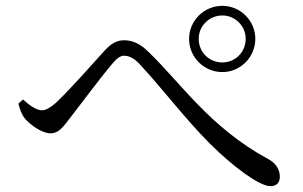

<svg xmlns="http://www.w3.org/2000/svg" viewBox="-20 -705 1040 658"><path d="M742 -458C804 -458 855 -509 855 -572C855 -634 804 -685 742 -685C679 -685 628 -634 628 -572C628 -509 679 -458 742 -458ZM742 -652C786 -652 822 -616 822 -572C822 -526 786 -491 742 -491C697 -491 661 -526 661 -572C661 -616 697 -652 742 -652ZM66 -298C87 -274 126 -248 153 -248C181 -248 196 -269 221 -302C259 -351 330 -446 366 -488C381 -506 393 -514 405 -514C420 -514 436 -508 455 -489C534 -405 614 -298 699 -213C784 -129 870 -67 907 -67C929 -67 939 -80 939 -100C939 -123 926 -146 899 -160C699 -268 597 -424 489 -527C458 -558 431 -567 405 -567C379 -567 359 -554 338 -531C300 -489 218 -396 172 -353C154 -337 137 -327 124 -327C106 -327 83 -342 59 -364L43 -350C48 -330 55 -311 66 -298Z"/></svg>

Font: Noto Serif CJK JP
Style: Regular
Weight: 400
Designer: Ryoko NISHIZUKA 西塚涼子 (kana & ideographs); Frank Grießhammer (Latin, Greek & Cyrillic); Wenlong ZHANG 张文龙 (bopomofo); San
Foundry: Adobe Systems Incorporated
Version: Version 1.000;PS 1;hotconv 16.6.53;makeotf.lib2.5.65590